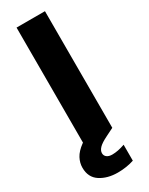

<svg xmlns="http://www.w3.org/2000/svg" viewBox="-243 -743 775 1001"><g transform="rotate(-30 144.5 -242.5)"><path d="M62 -702H233V0H62ZM197 -77 233 0 187 23Q150 41 135 56.5Q120 72 120 88Q120 103 131.5 112Q143 121 164 121Q198 121 240 106V202Q219 209 194 213Q169 217 142 217Q80 217 37 189Q-6 161 -6 103Q-6 74 8.5 46.5Q23 19 58.5 -7Q94 -33 157 -60Z"/></g></svg>

Font: Poppins
Style: Bold
Weight: 700
Designer: Ninad Kale (Devanagari), Jonny Pinhorn (Latin)
Version: Version 5.002